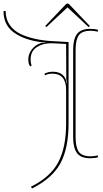

<svg xmlns="http://www.w3.org/2000/svg" viewBox="-160 -888 588 1092"><path d="M140 -480Q196 -480 214 -436L220 -414L222 -415L217 -437L216 -638L138 -642Q134 -642 130 -642Q82 -642 48 -619Q14 -596 14 -549Q14 -530 20 -516L12 -510Q1 -522 1 -551.5Q1 -581 22 -608Q43 -635 76 -644Q77 -644 99 -647V-649L76 -648Q-20 -660 -80 -702.5Q-140 -745 -140 -825L-128 -826Q-128 -780 -105 -746.5Q-82 -713 -42 -694Q32 -660 138 -654L230 -649V-185Q230 -46 184 40Q138 126 22 184L16 174Q127 119 171.5 34.5Q216 -50 216 -185V-377Q216 -469 137 -469Q114 -469 97 -460L92 -468Q112 -480 140 -480ZM256 -107V-605Q256 -665 278 -694.5Q300 -724 353 -724Q380 -724 398 -718L396 -708Q374 -713 356 -713Q306 -713 288 -687Q270 -661 270 -605V-107Q270 -51 288 -25Q306 1 356 1Q374 1 396 -4L398 6Q380 12 353 12Q300 12 278 -17.5Q256 -47 256 -107ZM233 -864 351 -740 344 -734 224 -846 104 -734 97 -740 215 -864Q219 -868 224 -868Q229 -868 233 -864Z"/></svg>

Font: Almendra Display
Style: Regular
Weight: 400
Designer: Ana Sanfelippo
Foundry: Ana Sanfelippo
Version: Version 1.004